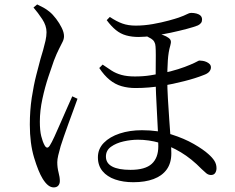

<svg xmlns="http://www.w3.org/2000/svg" viewBox="-20 -786 1040 848"><path d="M568.9 18.8Q523.9 18.8 488.5 6.6Q453.1 -5.5 432.8 -30.2Q412.4 -54.8 412.4 -91.2Q412.4 -128.3 438.5 -155.1Q464.6 -181.8 508.8 -196.4Q553 -210.9 606.9 -210.9Q678.3 -210.9 736.3 -192.6Q794.2 -174.2 836.1 -150Q878 -125.8 900.3 -105.5Q917.8 -90.2 927 -75.6Q936.2 -61 936.2 -43.2Q936.2 -30.7 930.3 -21.9Q924.4 -13.1 912 -13.1Q900.7 -13.1 891.2 -20.7Q881.8 -28.4 870.9 -39Q826 -85.1 778.8 -113.4Q731.6 -141.7 684.3 -155.3Q636.9 -168.9 589.3 -168.9Q558.7 -168.9 525.8 -161.5Q493 -154.1 470.4 -137.9Q447.8 -121.8 447.8 -94.5Q447.8 -65.2 475.5 -50.5Q503.2 -35.8 556.5 -35.8Q621.3 -35.8 650.3 -62.4Q679.2 -88.9 679.2 -139.9Q679.2 -165.1 677.6 -203.7Q675.9 -242.2 673.4 -285.5Q670.9 -328.8 669.2 -369.8Q667.5 -410.7 667.5 -440.5Q667.5 -466.1 667.8 -492.9Q668.1 -519.8 668.1 -543.1Q668.1 -566.3 667 -580.2Q666 -604.1 647.6 -615.3Q629.3 -626.6 614.5 -630.6L646.4 -644.6Q662.5 -642.1 676.3 -638.4Q690.2 -634.8 702.2 -630.4Q714.3 -626 724.1 -619Q732.8 -612.8 734.4 -605.2Q736 -597.5 732 -584.3Q723.8 -557.1 721.3 -519.1Q718.8 -481.1 718.8 -435.5Q718.8 -396.9 721.6 -349.9Q724.4 -302.9 727.7 -255.6Q731 -208.2 733.9 -169.5Q736.7 -130.8 736.7 -108.8Q736.7 -65.9 716.4 -37.6Q696.1 -9.4 658.4 4.7Q620.8 18.8 568.9 18.8ZM217.3 41.7Q204.4 41.7 192.5 32.3Q180.6 22.9 168.7 3.9Q149.6 -26.9 130.6 -89.7Q111.7 -152.4 111.7 -235.6Q111.7 -297.7 120.2 -354Q128.8 -410.3 140.4 -455.2Q152 -500.2 159 -526.3Q164.2 -543.4 170.3 -564.3Q176.3 -585.2 180.9 -605.9Q185.5 -626.6 185.5 -643.9Q185.5 -672.7 166.6 -701.3Q147.8 -729.9 127.9 -752.8L144.1 -766.4Q158.1 -760 171.9 -752.4Q185.7 -744.8 198.5 -734.3Q213.2 -722.3 227.9 -702.9Q242.6 -683.6 252.6 -663.1Q262.7 -642.6 262.7 -626.3Q262.7 -613.8 256.5 -601.4Q250.4 -589 240.5 -569.6Q230.5 -550.3 218.1 -518.2Q208.5 -491.6 193.6 -446.6Q178.6 -401.7 167.3 -349.5Q156 -297.3 156 -248.8Q156 -209.1 162.1 -184.8Q168.1 -160.4 176.8 -144.5Q182.1 -134.7 188 -134.1Q193.9 -133.5 200.1 -143.5Q207.9 -155.3 220.6 -183Q233.3 -210.7 248 -244.6Q262.7 -278.5 276.7 -310Q290.6 -341.6 299.2 -360.6L322.3 -349.8Q315.1 -329.2 304.4 -300.3Q293.8 -271.3 282.4 -240.3Q271.1 -209.2 262 -182.8Q253 -156.3 248 -140.8Q241.4 -117.8 237.2 -99.9Q233 -82 233 -69.6Q233 -45.7 238.6 -24.4Q244.3 -3.2 244.3 13.5Q244.3 25.8 237.4 33.8Q230.5 41.7 217.3 41.7ZM578.5 -397.2Q545.4 -397.2 516.9 -405.4Q488.4 -413.6 464.4 -433.2Q440.3 -452.7 418.4 -485.6L433.3 -500.7Q453.9 -486.5 472.7 -474.3Q491.5 -462.1 516.2 -455.2Q540.9 -448.3 575.8 -448.3Q613.2 -448.3 644.3 -453.3Q675.4 -458.4 696.4 -462.4Q734.2 -470.2 766.4 -480.4Q798.5 -490.6 820.8 -500.4Q840.9 -508.9 849.3 -513.7Q857.6 -518.6 861.2 -518.6Q867 -518.6 875.8 -517.2Q884.5 -515.8 892.6 -512.1Q900.6 -508.4 906.1 -502.7Q911.6 -497 911.6 -488.2Q911.6 -478.7 904.3 -469.6Q896.9 -460.6 878.2 -454.1Q843.3 -440.1 793.1 -427.4Q742.9 -414.7 698.1 -407Q666.5 -402.2 637.8 -399.7Q609.1 -397.2 578.5 -397.2ZM592.5 -622.7Q561.8 -622.7 537.1 -629.7Q512.3 -636.6 491.9 -653.2Q471.5 -669.8 451.3 -697L465.1 -711.1Q495.2 -691 520.7 -682Q546.3 -672.9 579.6 -672.9Q616.4 -672.9 655.1 -679.7Q693.8 -686.6 724.8 -695.1Q755.9 -703.6 769 -708.2Q794.1 -717.2 805.2 -723.1Q816.4 -729.1 824 -729.1Q836.9 -729.1 847.8 -726.2Q858.7 -723.4 865.6 -717Q872.4 -710.6 872.4 -699.7Q872.6 -690.9 867.8 -684.6Q863.1 -678.3 854.3 -673.9Q838.1 -667.2 805.8 -658.6Q773.6 -650 734.5 -641.6Q695.4 -633.3 657.6 -628Q619.8 -622.7 592.5 -622.7Z"/></svg>

Font: Noto Serif SC ExtraLight
Style: Regular
Weight: 200
Designer: Ryoko NISHIZUKA 西塚涼子 (kana & ideographs); Frank Grießhammer (Latin, Greek & Cyrillic); Wenlong ZHANG 张文龙 (bopomofo); San
Foundry: Adobe
Version: Version 2.002-H1;hotconv 1.1.0;makeotfexe 2.6.0